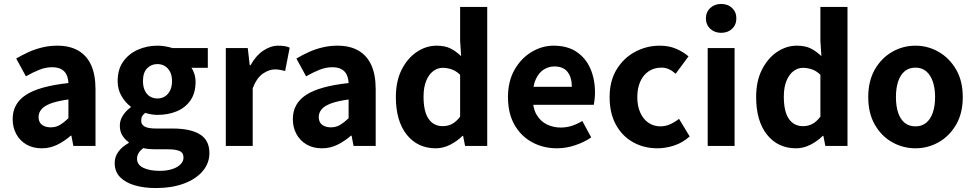

<svg xmlns="http://www.w3.org/2000/svg" viewBox="-20 -738 4926 971"><path d="M191 12Q146 12 113 -7.5Q80 -27 62 -60.5Q44 -94 44 -136Q44 -214 111 -258Q178 -302 326 -318Q325 -341 317 -359Q309 -377 291 -387.5Q273 -398 244 -398Q211 -398 178.5 -385Q146 -372 111 -352L62 -442Q92 -460 125.5 -475Q159 -490 195 -498.5Q231 -507 270 -507Q333 -507 376 -482Q419 -457 441 -408.5Q463 -360 463 -286V0H351L341 -52H338Q306 -24 269.5 -6Q233 12 191 12ZM236 -94Q263 -94 283.5 -106.5Q304 -119 326 -140V-235Q269 -227 236 -214.5Q203 -202 189 -184.5Q175 -167 175 -147Q175 -120 192 -107Q209 -94 236 -94Z M767 213Q709 213 662 199.5Q615 186 587.5 158Q560 130 560 86Q560 55 578.5 29.5Q597 4 631 -15V-19Q612 -32 599 -52.5Q586 -73 586 -103Q586 -130 602 -154.5Q618 -179 641 -195V-199Q615 -218 595 -251.5Q575 -285 575 -328Q575 -387 603 -426.5Q631 -466 677 -486.5Q723 -507 776 -507Q797 -507 816.5 -503.5Q836 -500 852 -495H1031V-395H948Q957 -383 963 -364Q969 -345 969 -324Q969 -267 943 -230Q917 -193 873.5 -175Q830 -157 776 -157Q762 -157 746.5 -159.5Q731 -162 714 -167Q704 -159 699 -150.5Q694 -142 694 -127Q694 -108 711.5 -98Q729 -88 770 -88H853Q943 -88 991 -58.5Q1039 -29 1039 36Q1039 87 1005.5 127Q972 167 911 190Q850 213 767 213ZM788 126Q823 126 850 117.5Q877 109 892.5 93.5Q908 78 908 59Q908 34 887.5 25.5Q867 17 829 17H772Q749 17 733 15.5Q717 14 704 11Q688 24 680.5 37Q673 50 673 65Q673 95 704.5 110.5Q736 126 788 126ZM776 -240Q797 -240 813.5 -250Q830 -260 840 -280Q850 -300 850 -328Q850 -356 840 -375Q830 -394 813.5 -404Q797 -414 776 -414Q745 -414 724 -392.5Q703 -371 703 -328Q703 -300 712.5 -280Q722 -260 738.5 -250Q755 -240 776 -240Z M1122 0V-495H1233L1243 -408H1247Q1274 -457 1311.5 -482Q1349 -507 1387 -507Q1407 -507 1421 -504.5Q1435 -502 1445 -497L1422 -379Q1409 -382 1397.5 -384.5Q1386 -387 1370 -387Q1341 -387 1310 -366Q1279 -345 1258 -292V0Z M1608 12Q1563 12 1530 -7.5Q1497 -27 1479 -60.5Q1461 -94 1461 -136Q1461 -214 1528 -258Q1595 -302 1743 -318Q1742 -341 1734 -359Q1726 -377 1708 -387.5Q1690 -398 1661 -398Q1628 -398 1595.5 -385Q1563 -372 1528 -352L1479 -442Q1509 -460 1542.5 -475Q1576 -490 1612 -498.5Q1648 -507 1687 -507Q1750 -507 1793 -482Q1836 -457 1858 -408.5Q1880 -360 1880 -286V0H1768L1758 -52H1755Q1723 -24 1686.5 -6Q1650 12 1608 12ZM1653 -94Q1680 -94 1700.5 -106.5Q1721 -119 1743 -140V-235Q1686 -227 1653 -214.5Q1620 -202 1606 -184.5Q1592 -167 1592 -147Q1592 -120 1609 -107Q1626 -94 1653 -94Z M2184 12Q2092 12 2037 -57Q1982 -126 1982 -247Q1982 -328 2011.5 -386Q2041 -444 2088 -475.5Q2135 -507 2188 -507Q2230 -507 2258 -493Q2286 -479 2312 -454L2307 -531V-703H2444V0H2332L2322 -51H2319Q2292 -24 2256.5 -6Q2221 12 2184 12ZM2219 -100Q2245 -100 2266 -111Q2287 -122 2307 -148V-360Q2286 -380 2263.5 -387.5Q2241 -395 2219 -395Q2193 -395 2171 -378.5Q2149 -362 2135.5 -329.5Q2122 -297 2122 -249Q2122 -174 2147.5 -137Q2173 -100 2219 -100Z M2797 12Q2727 12 2670.5 -19Q2614 -50 2581.5 -107.5Q2549 -165 2549 -247Q2549 -327 2582 -385Q2615 -443 2668 -475Q2721 -507 2780 -507Q2849 -507 2895.5 -476Q2942 -445 2965.5 -391.5Q2989 -338 2989 -270Q2989 -252 2987 -234.5Q2985 -217 2983 -208H2656L2655 -299H2872Q2872 -346 2850.5 -374Q2829 -402 2783 -402Q2756 -402 2731 -387Q2706 -372 2690 -338Q2674 -304 2674 -247Q2674 -190 2694.5 -156.5Q2715 -123 2747 -108Q2779 -93 2815 -93Q2845 -93 2871.5 -101.5Q2898 -110 2925 -126L2970 -43Q2933 -18 2887.5 -3Q2842 12 2797 12Z M3305 12Q3237 12 3182 -18.5Q3127 -49 3095 -107Q3063 -165 3063 -247Q3063 -329 3098.5 -387Q3134 -445 3192 -476Q3250 -507 3317 -507Q3363 -507 3399 -491.5Q3435 -476 3462 -453L3397 -365Q3379 -381 3362 -388.5Q3345 -396 3325 -396Q3288 -396 3260.5 -377.5Q3233 -359 3218 -325.5Q3203 -292 3203 -247Q3203 -202 3218 -168.5Q3233 -135 3259.5 -117Q3286 -99 3320 -99Q3346 -99 3370 -110Q3394 -121 3414 -137L3468 -48Q3432 -16 3389 -2Q3346 12 3305 12Z M3559 0V-495H3695V0ZM3627 -572Q3594 -572 3572 -592.5Q3550 -613 3550 -645Q3550 -677 3572 -697.5Q3594 -718 3627 -718Q3661 -718 3682.5 -697.5Q3704 -677 3704 -645Q3704 -613 3682.5 -592.5Q3661 -572 3627 -572Z M4006 12Q3914 12 3859 -57Q3804 -126 3804 -247Q3804 -328 3833.5 -386Q3863 -444 3910 -475.5Q3957 -507 4010 -507Q4052 -507 4080 -493Q4108 -479 4134 -454L4129 -531V-703H4266V0H4154L4144 -51H4141Q4114 -24 4078.5 -6Q4043 12 4006 12ZM4041 -100Q4067 -100 4088 -111Q4109 -122 4129 -148V-360Q4108 -380 4085.5 -387.5Q4063 -395 4041 -395Q4015 -395 3993 -378.5Q3971 -362 3957.5 -329.5Q3944 -297 3944 -249Q3944 -174 3969.5 -137Q3995 -100 4041 -100Z M4610 12Q4547 12 4492.5 -18.5Q4438 -49 4404.5 -107Q4371 -165 4371 -247Q4371 -329 4404.5 -387Q4438 -445 4492.5 -476Q4547 -507 4610 -507Q4672 -507 4726.5 -476Q4781 -445 4815 -387Q4849 -329 4849 -247Q4849 -165 4815 -107Q4781 -49 4726.5 -18.5Q4672 12 4610 12ZM4610 -99Q4642 -99 4664 -117Q4686 -135 4697.5 -168.5Q4709 -202 4709 -247Q4709 -292 4697.5 -325.5Q4686 -359 4664 -377.5Q4642 -396 4610 -396Q4577 -396 4555 -377.5Q4533 -359 4522 -325.5Q4511 -292 4511 -247Q4511 -202 4522 -168.5Q4533 -135 4555 -117Q4577 -99 4610 -99Z"/></svg>

Font: Assistant ExtraLight
Style: Bold
Weight: 700
Version: Version 3.000